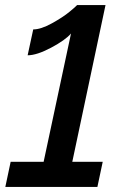

<svg xmlns="http://www.w3.org/2000/svg" viewBox="-20 -737 488 757"><path d="M22 -99H152L260 -605Q238 -579 181.5 -549Q125 -519 89 -519L111 -621Q141 -621 184.5 -645Q228 -669 254 -690.5Q280 -712 284 -717H396L265 -99H385L364 0H1Z"/></svg>

Font: Raleway-v4020 SemiBold
Style: Italic
Weight: 600
Italic angle: -12°
Designer: Matt McInerney, Pablo Impallari, Rodrigo Fuenzalida
Foundry: Matt McInerney, Pablo Impallari, Rodrigo Fuenzalida
Version: Version 4.020;PS 004.020;hotconv 1.0.88;makeotf.lib2.5.64775